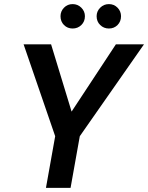

<svg xmlns="http://www.w3.org/2000/svg" viewBox="-20 -916 722 936"><path d="M204 0 249 -252 95 -700H229L329 -372L545 -700H682L369 -252L324 0ZM334 -777Q309 -777 292 -794Q275 -811 275 -837Q275 -861 292 -878.5Q309 -896 334 -896Q359 -896 376.5 -878.5Q394 -861 394 -837Q394 -811 376.5 -794Q359 -777 334 -777ZM511 -777Q486 -777 468.5 -794Q451 -811 451 -837Q451 -861 468.5 -878.5Q486 -896 511 -896Q536 -896 553 -878.5Q570 -861 570 -837Q570 -811 553 -794Q536 -777 511 -777Z"/></svg>

Font: DM Sans 9pt SemiBold
Style: Italic
Weight: 600
Italic angle: -10°
Version: Version 4.004;gftools[0.9.30]